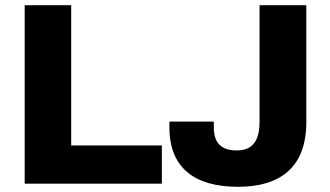

<svg xmlns="http://www.w3.org/2000/svg" viewBox="-20 -707 1272 739"><path d="M75 0H603V-147H254V-687H75ZM896 12C1062 12 1159 -66 1159 -237V-687H979V-238C979 -163 950 -128 892 -128C833 -128 803 -155 803 -217V-239H632V-217C632 -60 730 12 896 12Z"/></svg>

Font: Archivo ExtraBold
Style: Regular
Weight: 800
Designer: Hector Gatti
Foundry: Omnibus-Type
Version: Version 2.001